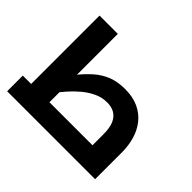

<svg xmlns="http://www.w3.org/2000/svg" viewBox="-156 -920 1136 1136"><g transform="rotate(45 412.0 -351.5)"><path d="M20 0V-131H730L603 -22V-224Q603 -278 588.5 -310Q574 -342 548 -357Q522 -372 486 -372Q443 -372 404.5 -354Q366 -336 332.5 -308Q299 -280 271 -248Q243 -216 221 -187Q199 -158 185 -141L153 -245Q197 -303 234 -350Q271 -397 310 -431.5Q349 -466 395.5 -484.5Q442 -503 505 -503Q570 -503 617.5 -481Q665 -459 696 -420Q727 -381 741.5 -330.5Q756 -280 756 -224V0ZM90 -131V-703H243V-131Z"/></g></svg>

Font: Cairo Play ExtraBold
Style: Regular
Weight: 800
Version: Version 3.119